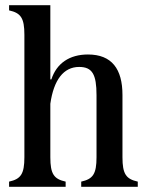

<svg xmlns="http://www.w3.org/2000/svg" viewBox="-20 -720 561 740"><path d="M15 0H233V-20C188 -30 174 -49 174 -114V-320C187 -412 225 -462 285 -462C336 -462 352 -433 352 -353V-114C352 -49 338 -30 293 -20V0H511V-20C466 -30 452 -49 452 -114V-354C452 -454 411 -510 319 -510C248 -510 198 -476 178 -414H174V-700H15V-680C60 -670 74 -651 74 -586V-114C74 -49 60 -30 15 -20Z"/></svg>

Font: RL Madena
Style: Regular
Weight: 400
Designer: I Kadek Wantara Putra
Foundry: Roughlines ID
Version: Version 1.000;Glyphs 3.1.2 (3151)